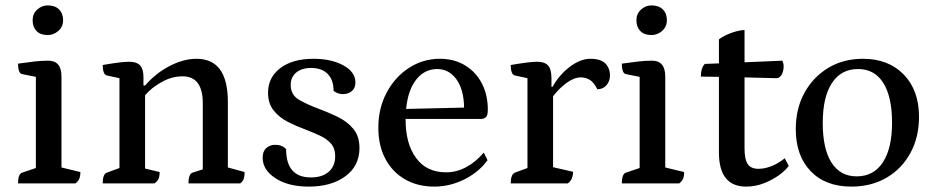

<svg xmlns="http://www.w3.org/2000/svg" viewBox="-20 -680 3464 712"><path d="M47 0Q47 -36 63 -40L113 -57V-395L63 -405Q47 -407 47 -444Q82 -449 108 -452Q134 -455 159 -455Q208 -455 208 -396V-59L278 -42Q278 -26 274 -17Q270 -8 260 0ZM157 -550Q130 -550 115.5 -565Q101 -580 101 -605Q101 -629 118 -644.5Q135 -660 157 -660Q184 -660 199 -645Q214 -630 214 -605Q214 -581 196.5 -565.5Q179 -550 157 -550Z M361 0Q361 -36 377 -40L423 -57V-390L377 -400Q361 -403 361 -439Q402 -446 423.5 -448.5Q445 -451 459 -451Q487 -451 499.5 -437.5Q512 -424 512 -394V-363H518Q558 -409 609.5 -435.5Q661 -462 709 -462Q825 -462 825 -302V-59L887 -42Q887 -26 884 -17Q881 -8 871 0H679Q679 -36 695 -40L732 -52V-297Q732 -397 657 -397Q617 -397 579 -375.5Q541 -354 518 -327V-55L572 -42Q572 -26 568 -17Q564 -8 553 0Z M1125 12Q1049 12 1001.5 -19Q954 -50 954 -95Q954 -119 967.5 -131Q981 -143 1001 -143Q1026 -143 1041 -127Q1041 -22 1133 -22Q1175 -22 1199 -43Q1223 -64 1223 -101Q1223 -130 1207 -148Q1191 -166 1165.5 -177.5Q1140 -189 1112 -200Q1079 -212 1047.5 -228Q1016 -244 995 -270Q974 -296 974 -336Q974 -393 1019.5 -427.5Q1065 -462 1143 -462Q1209 -462 1253.5 -437.5Q1298 -413 1298 -374Q1298 -354 1285 -342.5Q1272 -331 1251 -331Q1233 -331 1217 -343Q1217 -384 1195 -406Q1173 -428 1134 -428Q1099 -428 1078.5 -411Q1058 -394 1058 -365Q1058 -328 1089 -310Q1120 -292 1161 -277Q1196 -264 1231.5 -247Q1267 -230 1290 -202.5Q1313 -175 1313 -131Q1313 -65 1261 -26.5Q1209 12 1125 12Z M1591 12Q1528 12 1481 -15.5Q1434 -43 1408.5 -92Q1383 -141 1383 -206Q1383 -279 1414 -337Q1445 -395 1497 -428.5Q1549 -462 1611 -462Q1664 -462 1704 -438Q1744 -414 1766.5 -371.5Q1789 -329 1789 -273Q1789 -252 1782 -245.5Q1775 -239 1764 -239H1484V-237Q1484 -147 1523 -94Q1562 -41 1634 -41Q1673 -41 1708.5 -60Q1744 -79 1774 -114L1788 -86Q1755 -41 1701.5 -14.5Q1648 12 1591 12ZM1601 -424Q1555 -424 1524 -385.5Q1493 -347 1486 -276L1701 -281Q1700 -348 1672.5 -386Q1645 -424 1601 -424Z M1874 0Q1874 -34 1890 -40L1936 -57V-390L1890 -400Q1874 -403 1874 -439Q1916 -446 1937 -448.5Q1958 -451 1972 -451Q2000 -451 2012.5 -437Q2025 -423 2025 -390V-358H2029Q2055 -404 2094 -433Q2133 -462 2169 -462Q2208 -462 2225 -444.5Q2242 -427 2242 -400Q2242 -379 2229 -364Q2216 -349 2195 -349Q2182 -375 2167 -384Q2152 -393 2134 -393Q2109 -393 2081 -372.5Q2053 -352 2031 -323V-60L2105 -43Q2105 -14 2086 0Z M2286 0Q2286 -36 2302 -40L2352 -57V-395L2302 -405Q2286 -407 2286 -444Q2321 -449 2347 -452Q2373 -455 2398 -455Q2447 -455 2447 -396V-59L2517 -42Q2517 -26 2513 -17Q2509 -8 2499 0ZM2396 -550Q2369 -550 2354.5 -565Q2340 -580 2340 -605Q2340 -629 2357 -644.5Q2374 -660 2396 -660Q2423 -660 2438 -645Q2453 -630 2453 -605Q2453 -581 2435.5 -565.5Q2418 -550 2396 -550Z M2747 12Q2646 12 2646 -115V-395L2579 -396Q2579 -412 2583 -424.5Q2587 -437 2594 -443L2646 -445V-534Q2661 -546 2688 -556.5Q2715 -567 2741 -569V-449L2881 -455Q2886 -445 2886 -435Q2886 -417 2879.5 -404.5Q2873 -392 2861 -390L2741 -393V-129Q2741 -90 2752.5 -72Q2764 -54 2793 -54Q2815 -54 2840 -63.5Q2865 -73 2890 -93L2905 -65Q2894 -49 2869.5 -31Q2845 -13 2813 -0.5Q2781 12 2747 12Z M3137 12Q3041 12 2986 -45.5Q2931 -103 2931 -201Q2931 -277 2963 -335.5Q2995 -394 3051 -428Q3107 -462 3180 -462Q3275 -462 3331.5 -403.5Q3388 -345 3388 -247Q3388 -171 3356 -112.5Q3324 -54 3267.5 -21Q3211 12 3137 12ZM3157 -26Q3220 -26 3254 -78Q3288 -130 3288 -225Q3288 -321 3255.5 -372.5Q3223 -424 3162 -424Q3099 -424 3065 -372Q3031 -320 3031 -224Q3031 -128 3063.5 -77Q3096 -26 3157 -26Z"/></svg>

Font: Petrona Medium
Style: Regular
Weight: 500
Designer: Ringo R. Seeber
Foundry: Ringo R. Seeber
Version: Version 2.001; ttfautohint (v1.8.3)